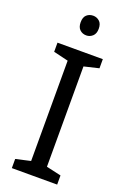

<svg xmlns="http://www.w3.org/2000/svg" viewBox="-172 -971 683 1027"><g transform="rotate(20 169.5 -457.5)"><path d="M298 0H40V-52L124 -71V-642L40 -662V-714H298V-662L214 -642V-71L298 -52ZM171 -915Q191 -915 206.5 -901.5Q222 -888 222 -859Q222 -831 206.5 -817Q191 -803 171 -803Q149 -803 134 -817Q119 -831 119 -859Q119 -888 134 -901.5Q149 -915 171 -915Z"/></g></svg>

Font: Noto Sans Tamil
Style: Regular
Weight: 400
Designer: Jelle Bosma - Monotype Design Team
Foundry: Monotype Imaging Inc.
Version: Version 2.003